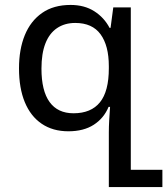

<svg xmlns="http://www.w3.org/2000/svg" viewBox="-20 -522 678 778"><path d="M421 236V14Q421 -8 422.5 -35Q424 -62 426 -89H420Q401 -43 360 -16.5Q319 10 257 10Q194 10 149 -20.5Q104 -51 80.5 -108Q57 -165 57 -245Q57 -322 80.5 -379.5Q104 -437 150.5 -469.5Q197 -502 266 -502Q322 -502 362 -476.5Q402 -451 424 -409H428L439 -492H510V166H638V236ZM278 -63Q349 -63 385 -107.5Q421 -152 421 -245V-254Q421 -337 387.5 -383Q354 -429 285 -429Q242 -429 211 -408Q180 -387 164 -346Q148 -305 148 -244Q148 -154 181 -108.5Q214 -63 278 -63Z"/></svg>

Font: Noto Sans Armenian
Style: Regular
Weight: 400
Designer: Monotype Design Team
Foundry: Monotype Imaging Inc.
Version: Version 2.007